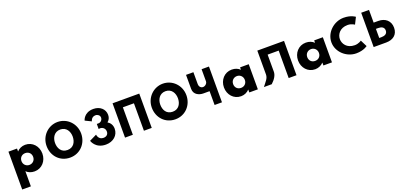

<svg xmlns="http://www.w3.org/2000/svg" viewBox="43 -2079 7817 3686"><g transform="rotate(-20 3951.5 -236.0)"><path d="M477.5 -257C477.5 -186 424.5 -136 357.5 -136C291.5 -136 238.5 -186 238.5 -257C238.5 -327 288.5 -377 357.5 -377C429.5 -377 477.5 -327 477.5 -257ZM665.5 -257C665.5 -407 560.5 -528 410.5 -528C340.5 -528 280.5 -497 242.5 -455H240.5V-513H65.5V260H242.5V-49C284.5 -8 341.5 15 410.5 15C560.5 15 665.5 -107 665.5 -257Z M962.9 -363.9C962.9 -468.5 1020.7 -573 1143.9 -573C1268 -573 1324.1 -468.5 1324.1 -363.9C1324.1 -259.4 1271.4 -154.8 1143.9 -154.8C1013 -154.8 962.9 -259.4 962.9 -363.9ZM790.3 -363.9C790.3 -159.1 936.5 -0.1 1143.9 -0.1C1345.4 -0.1 1496.7 -159.1 1496.7 -363.9C1496.7 -568.8 1338.6 -726.9 1143.9 -726.9C951 -726.9 790.3 -568.8 790.3 -363.9Z M1769.5 -511.8C1769.5 -511.8 1785.7 -598.5 1874 -598.5C1919.1 -598.5 1960.8 -566.2 1960.8 -521.2C1960.8 -470.2 1919.1 -432.8 1876.6 -432.8H1841.8V-328.2C1841.8 -328.2 1855.3 -333.3 1872.3 -333.3C1928.5 -333.3 1973.5 -290.8 1973.5 -230.5C1973.5 -171 1931 -137.8 1872.3 -137.8C1767 -137.8 1757.6 -244.9 1757.6 -244.9L1609.7 -172.7C1609.7 -172.7 1657.3 -0.1 1873.2 -0.1C2023.7 -0.1 2133.3 -96.2 2133.3 -230.5C2133.3 -304.4 2098.5 -358 2044 -391.1C2082.3 -420.9 2106.1 -465.1 2106.1 -522.9C2106.1 -641.9 2009.2 -726.9 1875.8 -726.9C1679.4 -726.9 1643.7 -573 1643.7 -573Z M2261.2 -702.1V-0.9H2421V-561.9H2647V-0.9H2806.8V-702.1Z M3112.9 -363.9C3112.9 -468.5 3170.7 -573 3293.9 -573C3418 -573 3474.1 -468.5 3474.1 -363.9C3474.1 -259.4 3421.4 -154.8 3293.9 -154.8C3163 -154.8 3112.9 -259.4 3112.9 -363.9ZM2940.3 -363.9C2940.3 -159.1 3086.5 -0.1 3293.9 -0.1C3495.4 -0.1 3646.7 -159.1 3646.7 -363.9C3646.7 -568.8 3488.6 -726.9 3293.9 -726.9C3101 -726.9 2940.3 -568.8 2940.3 -363.9Z M4241.7 -732.5H4091.2V-486C4091.2 -442.7 4047 -401 4002 -401C3953.5 -401 3923.8 -442.7 3923.8 -486V-732.5H3773.3V-445.2C3773.3 -323.7 3884.7 -283.7 3964.6 -283.7H4091.2V-1.5H4241.7Z M4562.5 -256C4562.5 -327 4615.5 -377 4682.5 -377C4748.5 -377 4801.5 -327 4801.5 -256C4801.5 -186 4751.5 -136 4682.5 -136C4610.5 -136 4562.5 -186 4562.5 -256ZM4374.5 -256C4374.5 -106 4479.5 15 4629.5 15C4699.5 15 4759.5 -16 4797.5 -58H4799.5V0H4974.5V-513H4797.5V-464C4755.5 -505 4698.5 -528 4629.5 -528C4479.5 -528 4374.5 -406 4374.5 -256Z M5218.6 -702.1H5764.3V-0.9H5604.5V-561.9H5378.4V-215.9C5380.1 -147.1 5335 -70.6 5258.5 -0.9H5098.7C5161.6 -85 5218.6 -134 5218.6 -215.9Z M6076.5 -256C6076.5 -327 6129.5 -377 6196.5 -377C6262.5 -377 6315.5 -327 6315.5 -256C6315.5 -186 6265.5 -136 6196.5 -136C6124.5 -136 6076.5 -186 6076.5 -256ZM5888.5 -256C5888.5 -106 5993.5 15 6143.5 15C6213.5 15 6273.5 -16 6311.5 -58H6313.5V0H6488.5V-513H6311.5V-464C6269.5 -505 6212.5 -528 6143.5 -528C5993.5 -528 5888.5 -406 5888.5 -256Z M7014 -159.4C6853.3 -159.4 6782.8 -271.6 6782.8 -365.9C6782.8 -459.4 6853.3 -571.6 7014 -571.6C7095.5 -571.6 7151.7 -528.3 7151.7 -528.3L7219.7 -664.3C7219.7 -664.3 7141.5 -728.9 6989.3 -728.9C6790.4 -728.9 6609.3 -565.7 6609.3 -364.2C6609.3 -163.6 6791.2 -2.1 6989.3 -2.1C7141.5 -2.1 7219.7 -66.7 7219.7 -66.7L7151.7 -202.7C7151.7 -202.7 7095.5 -159.4 7014 -159.4Z M7501 -315.5H7546.1C7609 -315.5 7668.5 -294.3 7668.5 -222.9C7668.5 -150.6 7609 -129.4 7546.1 -129.4H7501ZM7341.2 -1.9H7597.1C7733.9 -1.9 7836.8 -72.4 7836.8 -217.8C7836.8 -362.3 7733.9 -443 7597.1 -443H7501V-703.1H7341.2Z"/></g></svg>

Font: Sztylet
Style: Bd
Weight: 700
Foundry: Cannot Into Space Fonts, PlusOne Fonts
Version: Version 0.12